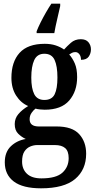

<svg xmlns="http://www.w3.org/2000/svg" viewBox="-20 -786 519 1043"><path d="M203 237Q104 237 55 200Q6 163 6 96Q6 40 39 8.5Q72 -23 120 -31Q98 -41 79 -59.5Q60 -78 60 -112Q60 -143 80 -166.5Q100 -190 133 -210Q93 -227 67.5 -267Q42 -307 42 -363Q42 -450 86.5 -499Q131 -548 223 -548Q256 -548 282 -539.5Q308 -531 328 -517Q343 -534 365 -553.5Q387 -573 419 -573Q447 -573 460.5 -556.5Q474 -540 474 -518Q474 -496 462 -478.5Q450 -461 420 -461Q420 -480 411 -491.5Q402 -503 390 -503Q379 -503 371 -499Q363 -495 356 -490Q374 -470 386.5 -441Q399 -412 399 -367Q399 -290 356 -240Q313 -190 223 -190Q213 -190 197.5 -191.5Q182 -193 173 -196Q162 -188 151.5 -173Q141 -158 141 -138Q141 -99 191 -99H288Q372 -99 410 -57.5Q448 -16 448 49Q448 136 388 186.5Q328 237 203 237ZM221 -243Q262 -243 277 -274Q292 -305 292 -365Q292 -427 276.5 -460.5Q261 -494 221 -494Q182 -494 166 -459.5Q150 -425 150 -364Q150 -306 166 -274.5Q182 -243 221 -243ZM205 183Q285 183 319 152Q353 121 353 73Q353 35 334 18.5Q315 2 278 2H182Q163 2 144 10Q125 18 112.5 37Q100 56 100 92Q100 133 126.5 158Q153 183 205 183ZM179 -616Q187 -637 200.5 -664Q214 -691 229.5 -718Q245 -745 259 -766H307V-753Q300 -721 290.5 -681Q281 -641 275 -606H179Z"/></svg>

Font: Noto Serif Myanmar Cond SemBd
Style: Regular
Weight: 600
Width: 3
Designer: Ben Mitchell and the Monotype Design Team
Foundry: Monotype Imaging Inc.
Version: Version 2.106; ttfautohint (v1.8.4.7-5d5b)